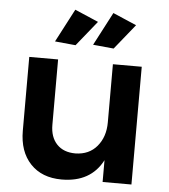

<svg xmlns="http://www.w3.org/2000/svg" viewBox="-54 -815 764 869"><g transform="rotate(5 328.0 -380.5)"><path d="M575 -535V0H444V-99Q390 5 258 5Q168 5 116 -50Q64 -105 64 -200V-535H195V-238Q195 -182 225.5 -150Q256 -118 310 -118Q372 -119 408 -162Q444 -205 444 -271V-535ZM253 -766 360 -720 268 -606 174 -615ZM426 -766 533 -720 441 -606 347 -615Z"/></g></svg>

Font: Montserrat Medium
Style: Regular
Weight: 500
Designer: Julieta Ulanovsky
Foundry: Julieta Ulanovsky
Version: Version 6.001